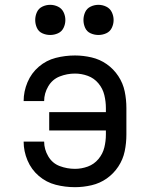

<svg xmlns="http://www.w3.org/2000/svg" viewBox="-20 -768 616 796"><path d="M291 8Q325 8 359.5 0Q394 -8 422.5 -28Q451 -48 470.5 -77.5Q490 -107 497 -141Q504 -175 504 -210V-320Q504 -355 497 -389Q490 -423 470.5 -452.5Q451 -482 422.5 -502Q394 -522 359.5 -530Q325 -538 291 -538Q250 -538 211 -528Q172 -518 141 -491.5Q110 -465 94 -427Q78 -389 78 -349H163Q163 -349 163 -349Q163 -349 163 -349Q163 -381 180 -410Q197 -439 227.5 -451Q258 -463 291 -463Q318 -463 344 -453.5Q370 -444 388 -422.5Q406 -401 412.5 -374Q419 -347 419 -320V-303H184V-227H419V-210Q419 -183 412.5 -156.5Q406 -130 388 -108.5Q370 -87 344 -77.5Q318 -68 291 -68Q258 -68 227.5 -79.5Q197 -91 180 -120Q163 -149 163 -181Q163 -181 163 -181Q163 -181 163 -181H78Q78 -141 94 -103Q110 -65 141 -38.5Q172 -12 211 -2Q250 8 291 8ZM388 -623Q405 -623 420.5 -630Q436 -637 443.5 -652.5Q451 -668 451 -685Q451 -702 443.5 -717.5Q436 -733 420.5 -740.5Q405 -748 388 -748Q371 -748 355.5 -740.5Q340 -733 333 -717.5Q326 -702 326 -685Q326 -668 333 -652.5Q340 -637 355.5 -630Q371 -623 388 -623ZM188 -623Q205 -623 220.5 -630Q236 -637 243.5 -652.5Q251 -668 251 -685Q251 -702 243.5 -717.5Q236 -733 220.5 -740.5Q205 -748 188 -748Q171 -748 155.5 -740.5Q140 -733 133 -717.5Q126 -702 126 -685Q126 -668 133 -652.5Q140 -637 155.5 -630Q171 -623 188 -623Z"/></svg>

Font: Iosevka Sparkle
Style: Regular
Weight: 400
Designer: Belleve Invis
Foundry: Belleve Invis
Version: Version 4.5.0; ttfautohint (v1.8.3)